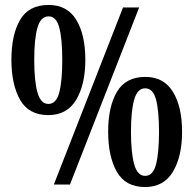

<svg xmlns="http://www.w3.org/2000/svg" viewBox="-20 -744 780 774"><path d="M175 -280Q96 -280 61 -341.5Q26 -403 26 -503Q26 -604 61 -664Q96 -724 176 -724Q251 -724 287.5 -664Q324 -604 324 -503Q324 -403 287 -341.5Q250 -280 175 -280ZM197 0 476 -714H541L262 0ZM175 -325Q207 -325 219 -371.5Q231 -418 231 -503Q231 -587 219 -632.5Q207 -678 176 -678Q144 -678 131 -632.5Q118 -587 118 -503Q118 -418 131 -371.5Q144 -325 175 -325ZM565 10Q486 10 451 -51.5Q416 -113 416 -213Q416 -314 451.5 -374Q487 -434 566 -434Q640 -434 677 -374Q714 -314 714 -213Q714 -113 677 -51.5Q640 10 565 10ZM565 -35Q597 -35 609 -81.5Q621 -128 621 -213Q621 -297 609 -342.5Q597 -388 565 -388Q534 -388 521 -342.5Q508 -297 508 -213Q508 -128 521 -81.5Q534 -35 565 -35Z"/></svg>

Font: Noto Serif ExtraCondensed
Style: Bold
Weight: 700
Width: 2
Designer: Monotype Design Team
Foundry: Monotype Imaging Inc.
Version: Version 2.014; ttfautohint (v1.8.4.7-5d5b)